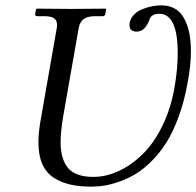

<svg xmlns="http://www.w3.org/2000/svg" viewBox="-20 -678 726 710"><path d="M127.9 -220.2 189.9 -574.2Q190.9 -578.1 190.9 -585.9Q190.9 -602.5 179.9 -610.4Q168.9 -618.2 144 -618.2H117.2Q113.8 -618.2 111.6 -620.4Q109.4 -622.6 109.9 -626L113.8 -645L116.2 -646Q203.1 -645 242.2 -645L371.1 -646L373 -645L369.1 -626Q367.7 -618.2 359.9 -618.2H333Q303.2 -618.2 289.1 -607.2Q274.9 -596.2 271 -574.2L213.9 -249Q204.1 -191.9 204.1 -151.9Q204.1 -90.3 231.4 -57.1Q258.8 -23.9 325.2 -23.9Q372.1 -23.9 418.7 -45.4Q465.3 -66.9 506.6 -106.9Q547.9 -147 579.6 -210.9Q611.3 -274.9 625 -353Q637.2 -421.9 637.2 -481.9Q637.2 -627 568.8 -627Q538.6 -627 532.2 -604Q516.1 -561 484.9 -561Q475.1 -561 467 -566.2Q459 -571.3 459 -584V-591.8Q462.4 -610.4 476.1 -624.3Q489.7 -638.2 508.3 -645Q526.9 -651.9 543.9 -655Q561 -658.2 576.2 -658.2Q632.8 -658.2 659.4 -612.5Q686 -566.9 686 -488.8Q686 -436 673.8 -372.1Q661.6 -303.7 640.9 -247.1Q620.1 -190.4 595.5 -151.4Q570.8 -112.3 540.8 -82.3Q510.7 -52.2 481.9 -34.9Q453.1 -17.6 421.9 -6.6Q390.6 4.4 366.2 8.3Q341.8 12.2 317.9 12.2Q273.9 12.2 240.5 4.6Q207 -2.9 179.2 -20.5Q151.4 -38.1 136.7 -70.8Q122.1 -103.5 122.1 -150.9Q122.1 -181.6 127.9 -220.2Z"/></svg>

Font: Common Serif News
Style: Italic
Weight: 450
Italic angle: -12°
Designer: Philipp H. Poll, Khaled Hosny
Foundry: Stefan Peev, Context Ltd.
Version: Version 1.026